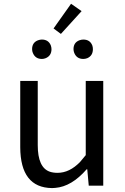

<svg xmlns="http://www.w3.org/2000/svg" viewBox="-20 -963 646 996"><path d="M250 12.7Q85.9 10.7 85 -199.2V-543H175.8V-210Q175.8 -93.8 238.3 -72.3Q255.9 -66.4 278.3 -66.4Q340.8 -66.4 395.5 -123Q409.2 -138.7 424.8 -158.2V-543H515.6V0H440.4L432.6 -85H429.7Q351.6 4.9 266.6 11.7Q257.8 12.7 250 12.7ZM295.9 -787.1 257.8 -815.4 348.6 -943.4 403.3 -905.3ZM197.3 -657.2Q163.1 -657.2 150.4 -688.5Q146.5 -697.3 146.5 -708Q146.5 -742.2 176.8 -753.9Q187.5 -757.8 197.3 -757.8Q230.5 -757.8 243.2 -728.5Q247.1 -717.8 247.1 -708Q247.1 -673.8 216.8 -661.1Q207 -657.2 197.3 -657.2ZM412.1 -657.2Q377.9 -657.2 365.2 -688.5Q361.3 -698.2 361.3 -708Q361.3 -742.2 391.6 -753.9Q402.3 -757.8 412.1 -757.8Q447.3 -757.8 459 -726.6Q461.9 -717.8 461.9 -708Q461.9 -673.8 432.6 -661.1Q421.9 -657.2 412.1 -657.2Z"/></svg>

Font: Taipei Sans TC Beta
Style: Regular
Weight: 400
Designer: JT Foundry
Foundry: JT Foundry
Version: Version 1.000